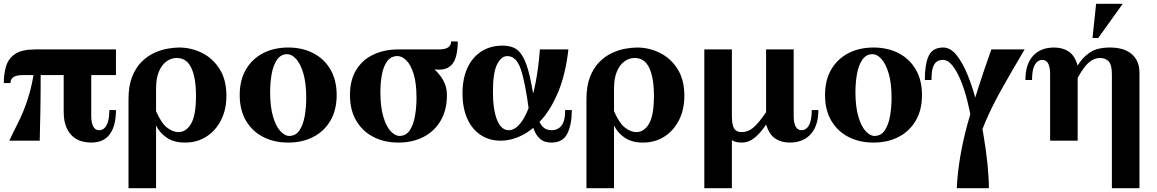

<svg xmlns="http://www.w3.org/2000/svg" viewBox="-25 -740 6084 1010"><path d="M585 -345H94Q30 -345 30 -303H-5Q-5 -351 7 -391.5Q19 -432 54.5 -456Q90 -480 160 -480H585ZM455 -390V-129Q455 -96 465 -75.5Q475 -55 497 -55Q511 -55 523 -65Q535 -75 542.5 -98Q550 -121 550 -161H585Q585 -79 553 -34.5Q521 10 454 10Q433 10 408 4Q383 -2 361 -19.5Q339 -37 324.5 -69.5Q310 -102 310 -155V-390ZM154 -361H189Q189 -249 187.5 -162Q186 -75 184 0H24Q45 -45 64 -82Q83 -119 99 -158Q115 -197 129 -245.5Q143 -294 154 -361Z M917 -490Q981 -490 1038 -461.5Q1095 -433 1130.5 -376.5Q1166 -320 1166 -236Q1166 -164 1138 -108.5Q1110 -53 1061 -21.5Q1012 10 948 10Q890 10 852.5 -15.5Q815 -41 796 -80V-155Q824 -91 854.5 -68Q885 -45 913 -45Q954 -45 980 -89Q1006 -133 1006 -236Q1006 -330 981.5 -382.5Q957 -435 905 -435Q875 -435 850 -416.5Q825 -398 810.5 -362.5Q796 -327 796 -275V250H651V-219Q651 -288 670 -336Q689 -384 719.5 -414.5Q750 -445 786 -461.5Q822 -478 856.5 -484Q891 -490 917 -490Z M1491 -490Q1565 -490 1622.5 -460.5Q1680 -431 1713 -375Q1746 -319 1746 -240Q1746 -161 1713 -105Q1680 -49 1622.5 -19.5Q1565 10 1491 10Q1417 10 1359.5 -19.5Q1302 -49 1269 -105Q1236 -161 1236 -240Q1236 -319 1269 -375Q1302 -431 1359.5 -460.5Q1417 -490 1491 -490ZM1496 -25Q1531 -25 1550.5 -54.5Q1570 -84 1578 -130Q1586 -176 1586 -224Q1586 -302 1571 -353Q1556 -404 1533 -429.5Q1510 -455 1486 -455Q1452 -455 1432 -425.5Q1412 -396 1404 -350.5Q1396 -305 1396 -256Q1396 -179 1411 -127.5Q1426 -76 1449.5 -50.5Q1473 -25 1496 -25Z M2071 -480H2284Q2348 -480 2348 -522H2383Q2383 -474 2372.5 -438.5Q2362 -403 2335 -386Q2308 -369 2258 -375L2183 -385ZM1976 -256Q1976 -179 1991 -127.5Q2006 -76 2029.5 -50.5Q2053 -25 2076 -25L2071 10Q1997 10 1939.5 -19.5Q1882 -49 1849 -105Q1816 -161 1816 -240Q1816 -319 1849 -372.5Q1882 -426 1939.5 -453Q1997 -480 2071 -480L2066 -445Q2032 -445 2012 -418Q1992 -391 1984 -348Q1976 -305 1976 -256ZM2166 -224Q2166 -302 2151 -350.5Q2136 -399 2113 -422Q2090 -445 2066 -445L2071 -480Q2145 -455 2202.5 -419.5Q2260 -384 2293 -339Q2326 -294 2326 -240Q2326 -161 2293 -105Q2260 -49 2202.5 -19.5Q2145 10 2071 10L2076 -25Q2111 -25 2130.5 -54.5Q2150 -84 2158 -130Q2166 -176 2166 -224Z M2608 0Q2549 0 2503.5 -30Q2458 -60 2433 -116Q2408 -172 2408 -249Q2408 -326 2433.5 -382Q2459 -438 2506.5 -469Q2554 -500 2619 -500Q2654 -500 2680 -488Q2706 -476 2726 -441Q2746 -406 2762 -337.5Q2778 -269 2793 -155H2758Q2738 -307 2714.5 -376Q2691 -445 2644 -445Q2612 -445 2590 -401.5Q2568 -358 2568 -259Q2568 -162 2590 -108.5Q2612 -55 2651 -55Q2681 -55 2708 -86Q2735 -117 2756.5 -173.5Q2778 -230 2793 -308Q2808 -386 2815 -480H2965Q2951 -355 2914.5 -264Q2878 -173 2827.5 -114.5Q2777 -56 2720.5 -28Q2664 0 2608 0ZM2876 10Q2841 10 2820.5 -6Q2800 -22 2788.5 -47Q2777 -72 2771 -101Q2765 -130 2758 -155H2793Q2808 -99 2826.5 -77Q2845 -55 2876 -55Q2895 -55 2911.5 -64Q2928 -73 2938 -95.5Q2948 -118 2948 -161H2983Q2983 -85 2959.5 -37.5Q2936 10 2876 10Z M3326 -490Q3390 -490 3447 -461.5Q3504 -433 3539.5 -376.5Q3575 -320 3575 -236Q3575 -164 3547 -108.5Q3519 -53 3470 -21.5Q3421 10 3357 10Q3299 10 3261.5 -15.5Q3224 -41 3205 -80V-155Q3233 -91 3263.5 -68Q3294 -45 3322 -45Q3363 -45 3389 -89Q3415 -133 3415 -236Q3415 -330 3390.5 -382.5Q3366 -435 3314 -435Q3284 -435 3259 -416.5Q3234 -398 3219.5 -362.5Q3205 -327 3205 -275V250H3060V-219Q3060 -288 3079 -336Q3098 -384 3128.5 -414.5Q3159 -445 3195 -461.5Q3231 -478 3265.5 -484Q3300 -490 3326 -490Z M4005 -85Q3977 -42 3945.5 -16Q3914 10 3877 10Q3843 10 3824 -3.5Q3805 -17 3796.5 -38.5Q3788 -60 3786.5 -84.5Q3785 -109 3785 -130H3680V-480H3825V-130Q3825 -82 3837 -63.5Q3849 -45 3877 -45Q3909 -45 3937 -68Q3965 -91 4005 -150ZM3825 -348V250H3680V-348ZM4129 10Q4086 10 4054 -10.5Q4022 -31 4005 -85V-480H4150V-129Q4150 -96 4160 -75.5Q4170 -55 4192 -55Q4206 -55 4218 -65Q4230 -75 4237.5 -98Q4245 -121 4245 -161H4280Q4280 -79 4240 -34.5Q4200 10 4129 10Z M4570 -490Q4644 -490 4701.5 -460.5Q4759 -431 4792 -375Q4825 -319 4825 -240Q4825 -161 4792 -105Q4759 -49 4701.5 -19.5Q4644 10 4570 10Q4496 10 4438.5 -19.5Q4381 -49 4348 -105Q4315 -161 4315 -240Q4315 -319 4348 -375Q4381 -431 4438.5 -460.5Q4496 -490 4570 -490ZM4575 -25Q4610 -25 4629.5 -54.5Q4649 -84 4657 -130Q4665 -176 4665 -224Q4665 -302 4650 -353Q4635 -404 4612 -429.5Q4589 -455 4565 -455Q4531 -455 4511 -425.5Q4491 -396 4483 -350.5Q4475 -305 4475 -256Q4475 -179 4490 -127.5Q4505 -76 4528.5 -50.5Q4552 -25 4575 -25Z M5102 120Q5105 80 5101.5 25Q5098 -30 5088 -91.5Q5078 -153 5063 -212Q5048 -271 5028 -319Q5008 -367 4984.5 -396Q4961 -425 4934 -425Q4918 -425 4904.5 -417Q4891 -409 4883 -386.5Q4875 -364 4875 -319H4840Q4840 -403 4860.5 -446.5Q4881 -490 4937 -490Q4974 -490 5006 -451Q5038 -412 5065 -346Q5092 -280 5112.5 -200Q5133 -120 5147.5 -36.5Q5162 47 5169.5 122Q5177 197 5177 250H5102ZM5190 -480H5365Q5301 -372 5253 -287Q5205 -202 5173 -132Q5141 -62 5123.5 -1Q5106 60 5102 120V250H5008Q5016 89 5064.5 -88Q5113 -265 5190 -480Z M5824 250V-350Q5824 -398 5807.5 -416.5Q5791 -435 5762 -435Q5731 -435 5703.5 -412Q5676 -389 5644 -330V-395Q5667 -435 5706 -462.5Q5745 -490 5814 -490Q5868 -490 5902.5 -472.5Q5937 -455 5953 -425.5Q5969 -396 5969 -360V250ZM5499 0V-351Q5499 -384 5489.5 -404.5Q5480 -425 5457 -425Q5444 -425 5431.5 -415Q5419 -405 5411.5 -382Q5404 -359 5404 -319H5369Q5369 -402 5409 -446Q5449 -490 5520 -490Q5564 -490 5596 -469.5Q5628 -449 5644 -395V0ZM5722 -540 5741 -720H5881L5752 -540Z"/></svg>

Font: Brygada 1918
Style: Regular
Weight: 400
Designer: Mateusz Machalski | Borys Kosmynka | Przemek Hoffer
Foundry: NIEPODLEGLA 2018
Version: Version 3.006